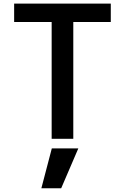

<svg xmlns="http://www.w3.org/2000/svg" viewBox="-20 -751 674 1040"><path d="M260.7 52.7H404.3L311.5 268.6H204.1ZM56.6 -731.4H580.1V-631.8H377V1H259.8V-631.8H56.6Z"/></svg>

Font: Gen Shin Gothic Medium
Style: Regular
Weight: 500
Designer: [Source Han Sans]
Ryoko NISHIZUKA  (kana & ideographs); Paul D. Hunt (Latin, Greek & Cyrillic); Wenlong ZHANG  (bopomofo
Version: Version 1.002.20150607